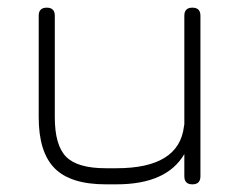

<svg xmlns="http://www.w3.org/2000/svg" viewBox="-20 -481 633 501"><path d="M81 -440Q81 -461 102 -461Q123 -461 123 -440V-175Q123 -102 152.5 -72Q182 -42 256 -42H284Q447 -42 460 -151Q460 -152 460.5 -154Q461 -156 461 -157V-440Q461 -461 482 -461Q503 -461 503 -440V-21Q503 0 482 0Q461 0 461 -21V-79Q415 0 284 0H256Q164 0 122.5 -42Q81 -84 81 -175Z"/></svg>

Font: Jura Light
Style: Regular
Weight: 300
Designer: Daniel Johnson, Alexei Vanyashin
Foundry: Daniel Johnson
Version: Version 5.103